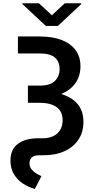

<svg xmlns="http://www.w3.org/2000/svg" viewBox="-20 -954 580 1192"><path d="M91.3 -727.5H227.5Q306.2 -727.5 362.3 -705.8Q418.5 -684.1 449 -643.1Q479.5 -602.1 479.5 -542.5Q479.5 -482.9 449.2 -439.2Q418.9 -395.5 362.8 -371.6Q306.6 -347.7 228.5 -347.7H153.3V-422.4H226.1Q291.5 -422.4 320.8 -451.4Q350.1 -480.5 350.1 -524.9Q350.1 -571.8 320.6 -596.9Q291 -622.1 227.5 -622.1H91.3ZM153.3 -388.2H226.1Q355 -387.7 426.5 -339.8Q498 -292 498 -197.8Q498 -133.8 467 -87.2Q436 -40.5 380.6 -15.4Q325.2 9.8 252 9.8H223.6Q192.4 9.8 177.7 23.4Q163.1 37.1 163.1 59.1Q163.1 80.1 174.6 95.5Q186 110.8 203.1 121.6Q220.2 132.3 237.3 139.6L196.3 218.8Q153.8 207 119.4 183.6Q85 160.2 64.9 124.8Q44.9 89.4 44.9 42.5Q44.9 -26.9 91.6 -61.3Q138.2 -95.7 218.8 -95.7H246.1Q284.7 -95.7 312 -109.4Q339.4 -123 354 -147.9Q368.7 -172.9 368.7 -207.5Q368.7 -262.2 331.3 -289.1Q293.9 -315.9 224.1 -315.9H153.3ZM221.7 -933.6 302.2 -859.4 382.3 -933.6H484.4V-928.7L339.4 -793H264.6L119.1 -928.7V-933.6Z"/></svg>

Font: Inter 28pt SemiBold
Style: Regular
Weight: 600
Designer: Rasmus Andersson
Foundry: rsms
Version: Version 4.001;git-66647c0bb